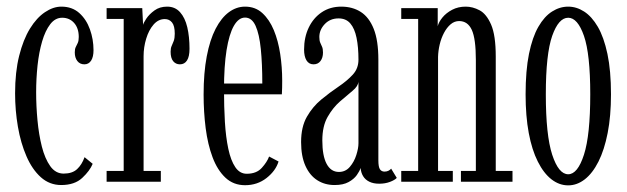

<svg xmlns="http://www.w3.org/2000/svg" viewBox="-20 -548 1892 579"><path d="M164.5 10Q129.5 10 103.2 -13.5Q77 -37 59.8 -76.8Q42.5 -116.5 34 -165.8Q25.5 -215 25.5 -266.5Q25.5 -331 37.8 -379.8Q50 -428.5 70.2 -461.5Q90.5 -494.5 115.5 -511.2Q140.5 -528 165 -528Q197.5 -528 219 -508.8Q240.5 -489.5 251.2 -459.5Q262 -429.5 262 -396.5Q262 -376.5 254.8 -365.2Q247.5 -354 234.5 -354Q221 -354 213.2 -364Q205.5 -374 205.5 -390Q205.5 -400.5 208.5 -406.2Q211.5 -412 214.5 -418.5Q217.5 -425 217.5 -436.5Q217.5 -463 203.5 -478.8Q189.5 -494.5 167.5 -494.5Q146.5 -494.5 131.5 -475Q116.5 -455.5 107 -423Q97.5 -390.5 93.2 -350.5Q89 -310.5 89 -269.5Q89 -228.5 93 -185.5Q97 -142.5 106.2 -106Q115.5 -69.5 131.5 -47Q147.5 -24.5 172 -24.5Q198 -24.5 212.5 -38Q227 -51.5 235 -74L259.5 -54Q251 -33 228 -11.5Q205 10 164.5 10Z M301.5 0V-32.5H353V-491H301.5V-523.5H409L411.5 -473Q412.5 -478.5 421.2 -491.8Q430 -505 445.8 -516.5Q461.5 -528 484 -528Q508 -528 523 -511.2Q538 -494.5 544.8 -465.8Q551.5 -437 551.5 -401Q551.5 -377.5 544 -365.8Q536.5 -354 522.5 -354Q510 -354 502.2 -363.5Q494.5 -373 494.5 -392Q494.5 -403 497.8 -409.8Q501 -416.5 504 -424.8Q507 -433 507 -446.5Q507 -470 498.8 -480.2Q490.5 -490.5 477 -490.5Q457.5 -490.5 443 -473.8Q428.5 -457 420.8 -431.2Q413 -405.5 413 -378.5V-32.5H465V0Z M719 10.5Q684 10.5 659.8 -12.2Q635.5 -35 621 -73.8Q606.5 -112.5 600.2 -161.5Q594 -210.5 594 -263Q594 -328.5 603.5 -378.2Q613 -428 630.2 -461.2Q647.5 -494.5 670.2 -511.2Q693 -528 719 -528Q750 -528 771.2 -508.5Q792.5 -489 805.8 -457Q819 -425 825 -385.2Q831 -345.5 831 -305Q831 -294.5 830.8 -284Q830.5 -273.5 830 -263.5H648.5V-296H771Q771 -355.5 766.5 -400.2Q762 -445 750.8 -470Q739.5 -495 719 -495Q699.5 -495 685.2 -470Q671 -445 663.2 -396.8Q655.5 -348.5 655.5 -278Q655.5 -226 658.2 -180.2Q661 -134.5 668.5 -99.2Q676 -64 689.5 -44Q703 -24 724 -24Q753.5 -24 769.5 -41.8Q785.5 -59.5 791.5 -76L820 -61Q811.5 -33 783.8 -11.2Q756 10.5 719 10.5Z M989 10Q959.5 10 936.8 -4.5Q914 -19 901 -48Q888 -77 888 -119.5Q888 -165.5 905.5 -196Q923 -226.5 948.8 -247.8Q974.5 -269 1000.5 -286.5Q1026.5 -304 1043.8 -322.8Q1061 -341.5 1061 -368Q1061 -406 1055.2 -434Q1049.5 -462 1036.5 -477.2Q1023.5 -492.5 1001 -492.5Q975.5 -492.5 959.2 -475.2Q943 -458 943 -436.5Q943 -425.5 945.8 -419.2Q948.5 -413 951.2 -407Q954 -401 954 -389.5Q954 -374 946.5 -364Q939 -354 925.5 -354Q911.5 -354 904.2 -366Q897 -378 897 -398.5Q897 -435.5 911 -464.8Q925 -494 950.2 -511Q975.5 -528 1009 -528Q1043 -528 1068 -512Q1093 -496 1107 -461Q1121 -426 1121 -368V-64.5Q1121 -44.5 1125.8 -37.5Q1130.5 -30.5 1139.5 -30.5Q1147 -30.5 1152.2 -33.5Q1157.5 -36.5 1159.5 -39.5L1176.5 -11.5Q1170.5 -5 1156 0.5Q1141.5 6 1123.5 6Q1106 6 1093.8 0Q1081.5 -6 1075 -16.8Q1068.5 -27.5 1067.5 -41.5Q1064.5 -32 1056 -20Q1047.5 -8 1031.2 1Q1015 10 989 10ZM1002 -29.5Q1022 -29.5 1035 -44.8Q1048 -60 1054.5 -80.5Q1061 -101 1061 -116V-302Q1060 -288 1043.2 -274.2Q1026.5 -260.5 1005.2 -242Q984 -223.5 968 -195.5Q952 -167.5 952 -124.5Q952 -78 965 -53.8Q978 -29.5 1002 -29.5Z M1190 0V-32.5H1241V-491H1190V-523.5H1300V-469Q1303 -481.5 1314.2 -495.2Q1325.5 -509 1343.5 -518.5Q1361.5 -528 1384.5 -528Q1405.5 -528 1426.2 -517Q1447 -506 1461 -473.8Q1475 -441.5 1475 -377.5V-32.5H1525.5V0H1370V-32.5H1415V-367.5Q1415 -431 1402.8 -457.8Q1390.5 -484.5 1364.5 -484.5Q1350.5 -484.5 1339 -474.8Q1327.5 -465 1319 -449Q1310.5 -433 1306 -414Q1301.5 -395 1301 -376.5V-32.5H1345.5V0Z M1693.5 11Q1666.5 11 1643 -7.2Q1619.5 -25.5 1601.8 -60.8Q1584 -96 1574.5 -147Q1565 -198 1565 -263.5Q1565 -335 1575.2 -385.5Q1585.5 -436 1603.5 -467.2Q1621.5 -498.5 1644.8 -513.2Q1668 -528 1693.5 -528Q1718.5 -528 1741.5 -513.2Q1764.5 -498.5 1782.8 -467.2Q1801 -436 1811.8 -385.5Q1822.5 -335 1822.5 -263.5Q1822.5 -198 1812.5 -147Q1802.5 -96 1784.8 -60.8Q1767 -25.5 1743.5 -7.2Q1720 11 1693.5 11ZM1693.5 -22.5Q1722 -22.5 1741 -81.5Q1760 -140.5 1760 -263.5Q1760 -385 1741 -439.8Q1722 -494.5 1693.5 -494.5Q1664.5 -494.5 1645.2 -439.8Q1626 -385 1626 -263.5Q1626 -140.5 1645.2 -81.5Q1664.5 -22.5 1693.5 -22.5Z"/></svg>

Font: Imbue Thin 10pt Light
Style: Regular
Weight: 300
Version: Version 1.102